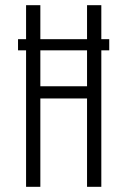

<svg xmlns="http://www.w3.org/2000/svg" viewBox="-20 -720 490 740"><path d="M80.5 0V-526H49.5V-569H80.5V-700H135.5V-569H315.5V-700H370.5V-569H401V-526H370.5V0H315.5V-340.5H135.5V0ZM135.5 -387.5H315.5V-526H135.5Z"/></svg>

Font: Trispace Condensed ExtraLight
Style: Regular
Weight: 200
Width: 3
Designer: Tyler Finck
Foundry: Etcetera Type Company
Version: Version 1.210; ttfautohint (v1.8.3)